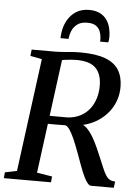

<svg xmlns="http://www.w3.org/2000/svg" viewBox="-65 -1045 791 1093"><g transform="rotate(5 330.5 -498.0)"><path d="M-1 0 2 -33.5 70 -47.5 155.5 -694 89 -706.5 93 -743H224Q249 -743 271.8 -745Q294.5 -747 318.5 -749Q342.5 -751 371 -751Q459.5 -751 513 -731Q566.5 -711 590.8 -672.2Q615 -633.5 615.5 -576.5Q616 -515.5 587.5 -463.5Q559 -411.5 506.5 -377.2Q454 -343 381.5 -334L400.5 -345Q422.5 -346 442.5 -326.8Q462.5 -307.5 479.8 -278.2Q497 -249 510 -219.2Q523 -189.5 531.5 -169.5Q546.5 -134 557 -108.8Q567.5 -83.5 577.5 -67.5Q587.5 -51.5 600 -44Q612.5 -36.5 632 -36L627 0H497.5Q488 0 477.5 -12.2Q467 -24.5 455.5 -48.5Q444 -72.5 431 -107.5Q417 -146 403 -184Q389 -222 375.2 -254Q361.5 -286 348 -306.5Q334.5 -327 321.5 -330.5Q317.5 -330.5 303.8 -330.2Q290 -330 272.2 -330Q254.5 -330 237.5 -330Q220.5 -330 209.5 -330.5L216 -377Q226 -376.5 242.2 -376.2Q258.5 -376 276.5 -376Q294.5 -376 308.8 -376Q323 -376 328.5 -376Q369 -378 401 -394Q433 -410 454.5 -437Q476 -464 487 -499.8Q498 -535.5 497 -576Q496 -639.5 462.2 -673Q428.5 -706.5 352 -706.5Q341.5 -706.5 321.8 -705Q302 -703.5 282.8 -700.8Q263.5 -698 253 -694L274 -726L184.5 -47.5L271.5 -33.5L268.5 0ZM399.5 -996.5Q436.5 -996.5 461.2 -984Q486 -971.5 500.5 -950.8Q515 -930 521.2 -904.8Q527.5 -879.5 527.5 -854.5Q527.5 -845 526.5 -837Q525.5 -829 524 -822H477.5Q477.5 -826.5 477.5 -831Q477.5 -835.5 477.5 -842.5Q476 -863.5 468.8 -881.8Q461.5 -900 444.2 -911.5Q427 -923 396 -923Q360.5 -923 339.5 -907.8Q318.5 -892.5 308.8 -869.5Q299 -846.5 297 -822H251Q251 -829 251.5 -834.5Q252 -840 252.5 -847Q257 -888.5 275.2 -922.2Q293.5 -956 324.8 -976.2Q356 -996.5 399.5 -996.5Z"/></g></svg>

Font: Merriweather 60pt Medium
Style: Italic
Weight: 500
Italic angle: -7.8°
Version: Version 2.101